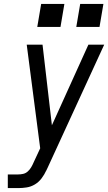

<svg xmlns="http://www.w3.org/2000/svg" viewBox="-20 -964 554 984"><path d="M20 0V-70H73Q86 -70 99 -73Q112 -76 122.5 -85.5Q133 -95 140 -107Q147 -119 152 -131L186 -204L117 -735H198L246 -322L433 -735H514L223 -102Q221 -99 220 -96Q219 -93 218 -91L217 -90Q208 -70 193.5 -50.5Q179 -31 159 -19Q139 -7 117 -3.5Q95 0 73 0ZM371 -826 391 -944H510L490 -826ZM171 -826 191 -944H310L290 -826Z"/></svg>

Font: Iosevka SS04 Oblique
Style: Regular
Weight: 400
Italic angle: -9°
Monospace: yes
Designer: Belleve Invis
Foundry: Belleve Invis
Version: Version 19.0.0; ttfautohint (v1.8.4)